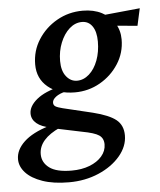

<svg xmlns="http://www.w3.org/2000/svg" viewBox="-89 -474 616 739"><g transform="rotate(-5 219.0 -104.5)"><path d="M148.4 222.7Q87.9 222.7 45.9 208Q3.9 193.4 -18.1 169.4Q-40 145.5 -40 117.2Q-40 81.1 -7.3 50.3Q25.4 19.5 89.8 0L131.8 9.8Q90.8 28.3 69.8 52.2Q48.8 76.2 48.8 105.5Q48.8 137.7 76.2 158.2Q103.5 178.7 162.1 178.7Q201.2 178.7 231.4 167Q261.7 155.3 279.3 134.8Q296.9 114.3 296.9 88.9Q296.9 65.4 279.8 53.7Q262.7 42 214.8 33.2L107.4 10.7L96.7 6.8Q60.5 0 42 -15.6Q23.4 -31.2 23.4 -53.7Q23.4 -82 54.7 -107.9Q85.9 -133.8 148.4 -148.4L164.1 -126Q141.6 -121.1 127.4 -110.4Q113.3 -99.6 113.3 -87.9Q113.3 -78.1 121.1 -73.2Q128.9 -68.4 148.4 -63.5L262.7 -36.1Q325.2 -20.5 351.6 1Q377.9 22.5 377.9 61.5Q377.9 103.5 346.7 140.6Q315.4 177.7 263.2 200.2Q210.9 222.7 148.4 222.7ZM201.2 -120.1Q136.7 -120.1 97.2 -152.8Q57.6 -185.5 57.6 -240.2Q57.6 -293 85 -335.9Q112.3 -378.9 157.7 -404.8Q203.1 -430.7 257.8 -430.7Q299.8 -430.7 331.1 -414.6Q362.3 -398.4 379.9 -370.6Q397.5 -342.8 397.5 -307.6Q397.5 -255.9 370.1 -213.4Q342.8 -170.9 298.3 -145.5Q253.9 -120.1 201.2 -120.1ZM212.9 -164.1Q238.3 -164.1 259.8 -183.1Q281.2 -202.1 293.5 -234.9Q305.7 -267.6 305.7 -307.6Q305.7 -345.7 291 -366.7Q276.4 -387.7 251 -387.7Q224.6 -387.7 202.6 -368.2Q180.7 -348.6 167.5 -315.9Q154.3 -283.2 154.3 -245.1Q154.3 -207 171.4 -185.5Q188.5 -164.1 212.9 -164.1ZM462.9 -354.5 351.6 -364.3 319.3 -405.3 477.5 -420.9Z"/></g></svg>

Font: Crimson Pro ExtraLight Medium
Style: Italic
Weight: 500
Italic angle: -12°
Version: Version 1.002